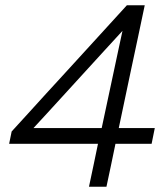

<svg xmlns="http://www.w3.org/2000/svg" viewBox="-20 -705 636 725"><path d="M316 0Q326 -47 334.2 -86Q342.5 -125 350 -162H14.5L24 -208.5Q52 -239 85.8 -276.2Q119.5 -313.5 154 -351.2Q188.5 -389 218 -421L334 -548Q365 -582 396.5 -616.5Q428 -651 459 -685H526.5Q513 -622 500.8 -563Q488.5 -504 475.5 -444.5L428.5 -221.5H564.5L552.5 -162H416Q406.5 -116.5 398.8 -79.2Q391 -42 382 0ZM207.5 -331.5Q182.5 -304 157.2 -276.5Q132 -249 106.5 -221.5H364L409.5 -434.5Q418 -474 426 -512Q434 -550 442.5 -588.5Q423 -567.5 404 -546.5Q385 -525.5 365.5 -504.5Z"/></svg>

Font: Commissioner Light
Style: Italic
Weight: 300
Italic angle: -12°
Designer: Kostas Bartsokas
Foundry: Kostas Bartsokas
Version: Version 1.000; ttfautohint (v1.8.3)